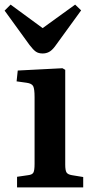

<svg xmlns="http://www.w3.org/2000/svg" viewBox="-37 -813 405 833"><path d="M37 0V-46L85 -53Q103 -55 108 -64.5Q113 -74 113 -102V-392Q113 -427 107 -439Q101 -451 78 -454L35 -460L40 -507L234 -517L246 -510V-99Q246 -74 251.5 -65Q257 -56 275 -53L324 -45V0ZM148 -581Q130 -581 118.5 -589Q107 -597 91 -618L-17 -767L9 -793L148 -691L289 -793L315 -768L201 -611Q188 -594 175.5 -587.5Q163 -581 148 -581Z"/></svg>

Font: Literata 36pt SemiBold
Style: Regular
Weight: 600
Designer: Latin by Veronika Burian and Jose Scaglione. Greek by Irene Vlachou. Cyrillic by Vera Evstafieva.
Foundry: TypeTogether
Version: Version 3.002